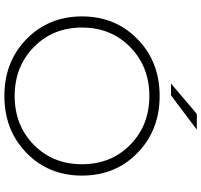

<svg xmlns="http://www.w3.org/2000/svg" viewBox="-41 -874 920 878"><g transform="rotate(90 419.0 -435.0)"><path d="M362 -757 501 -875H573L416 -757ZM419 5Q262 5 158.5 -96.5Q55 -198 55 -350Q55 -502 158.5 -603.5Q262 -705 419 -705Q575 -705 679 -604Q783 -503 783 -350Q783 -197 679 -96Q575 5 419 5ZM195.5 -129.5Q285 -42 419 -42Q553 -42 642 -129.5Q731 -217 731 -350Q731 -483 642 -570.5Q553 -658 419 -658Q285 -658 195.5 -570.5Q106 -483 106 -350Q106 -217 195.5 -129.5Z"/></g></svg>

Font: mBank Light
Style: Regular
Weight: 300
Designer: Julieta Ulanovsky
Foundry: Julieta Ulanovsky
Version: Version 7.200;PS 007.200;hotconv 1.0.88;makeotf.lib2.5.64775